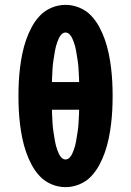

<svg xmlns="http://www.w3.org/2000/svg" viewBox="-20 -763 540 791"><path d="M250 8Q221 8 193 -3.5Q165 -15 145 -36Q125 -57 111 -83Q97 -109 87.5 -136.5Q78 -164 72 -193Q66 -222 62.5 -251Q59 -280 57.5 -309Q56 -338 56 -368Q56 -397 57.5 -426Q59 -455 62.5 -484Q66 -513 72 -542Q78 -571 87.5 -598.5Q97 -626 111 -652Q125 -678 145 -699Q165 -720 193 -731.5Q221 -743 250 -743Q279 -743 307 -731.5Q335 -720 355 -699Q375 -678 389 -652Q403 -626 412.5 -598.5Q422 -571 428 -542Q434 -513 437.5 -484Q441 -455 442.5 -426Q444 -397 444 -368Q444 -338 442.5 -309Q441 -280 437.5 -251Q434 -222 428 -193Q422 -164 412.5 -136.5Q403 -109 389 -83Q375 -57 355 -36Q335 -15 307 -3.5Q279 8 250 8ZM194 -425H306Q306 -434 305.5 -443Q305 -452 304.5 -461.5Q304 -471 303.5 -480Q303 -489 302 -498.5Q301 -508 299.5 -517Q298 -526 296.5 -535Q295 -544 293.5 -553.5Q292 -563 289.5 -572Q287 -581 284 -589.5Q281 -598 277 -606.5Q273 -615 266 -622Q259 -629 250 -629Q241 -629 234 -622Q227 -615 223 -606.5Q219 -598 216 -589.5Q213 -581 210.5 -572Q208 -563 206.5 -553.5Q205 -544 203.5 -535Q202 -526 200.5 -517Q199 -508 198 -498.5Q197 -489 196.5 -480Q196 -471 195.5 -461.5Q195 -452 194.5 -443Q194 -434 194 -425ZM250 -106Q259 -106 266 -113Q273 -120 277 -128.5Q281 -137 284 -145.5Q287 -154 289.5 -163Q292 -172 293.5 -181.5Q295 -191 296.5 -200Q298 -209 299.5 -218Q301 -227 302 -236.5Q303 -246 303.5 -255Q304 -264 304.5 -273.5Q305 -283 305.5 -292Q306 -301 306 -311H194Q194 -301 194.5 -292Q195 -283 195.5 -273.5Q196 -264 196.5 -255Q197 -246 198 -236.5Q199 -227 200.5 -218Q202 -209 203.5 -200Q205 -191 206.5 -181.5Q208 -172 210.5 -163Q213 -154 216 -145.5Q219 -137 223 -128.5Q227 -120 234 -113Q241 -106 250 -106Z"/></svg>

Font: Iosevka Heavy
Style: Regular
Weight: 900
Monospace: yes
Designer: Belleve Invis
Foundry: Belleve Invis
Version: Version 32.5.0; ttfautohint (v1.8.4)